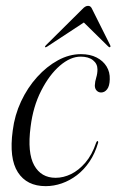

<svg xmlns="http://www.w3.org/2000/svg" viewBox="-20 -626 398 656"><path d="M255.5 -432.5Q220.5 -432.5 184.5 -401.5Q148.5 -370.5 120.8 -316.2Q93 -262 84.5 -192.5Q73 -104 96.8 -61.2Q120.5 -18.5 170 -18.5Q196.5 -18.5 222.8 -31.2Q249 -44 271.8 -70.5Q294.5 -97 308.5 -138.5Q310 -141.5 311 -143Q312 -144.5 313 -144Q314.5 -144 315.2 -142.2Q316 -140.5 315 -137.5Q304.5 -101.5 285.8 -73.8Q267 -46 242.8 -27.5Q218.5 -9 191.2 0.5Q164 10 136 10Q71.5 10 41 -37.5Q10.5 -85 23.5 -180Q30 -232.5 52 -279.5Q74 -326.5 106.8 -362.8Q139.5 -399 178 -420Q216.5 -441 256.5 -441Q288 -441 310.2 -429.5Q332.5 -418 344.2 -398.8Q356 -379.5 355 -355Q354.5 -332 346 -321Q337.5 -310 325.5 -310Q316.5 -310 310.2 -316.5Q304 -323 304 -334Q304.5 -347.5 308.8 -361Q313 -374.5 313 -389Q313 -408 297.8 -420.2Q282.5 -432.5 255.5 -432.5ZM278.5 -557H258.5L350 -467Q352 -465.5 353.5 -464.8Q355 -464 356 -465Q357.5 -466 357.5 -467.8Q357.5 -469.5 356.5 -471.5L295 -594.5Q292.5 -600.5 289.2 -603.2Q286 -606 281 -606Q276 -606 271.2 -603.2Q266.5 -600.5 261 -594.5L137 -471.5Q135 -469.5 134.2 -467.8Q133.5 -466 134 -465Q135.5 -464 137.2 -464.8Q139 -465.5 141.5 -467Z"/></svg>

Font: Fraunces 120pt Light
Style: Italic
Weight: 300
Italic angle: -16°
Version: Version 1.000;[b76b70a41]